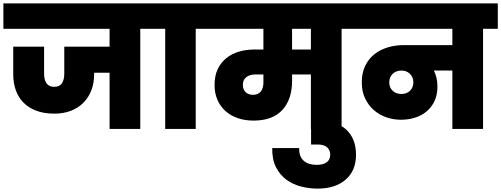

<svg xmlns="http://www.w3.org/2000/svg" viewBox="-34 -760 2955 1132"><path d="M-14 -740H880V-590H793V0H612V-331H521V-322Q521 -271 505 -228.5Q489 -186 458.5 -155Q428 -124 384.5 -107Q341 -90 286 -90Q226 -90 180.5 -107Q135 -124 104.5 -155Q74 -186 59 -228.5Q44 -271 44 -322V-485H226V-327Q226 -248 286 -248Q345 -248 345 -327V-485H612V-590H-14Z M940 -590H852V-740H1207V-590H1120V0H940Z M1457 -201Q1489 -201 1504 -221Q1519 -241 1519 -273V-321H1471Q1439 -321 1418.5 -305.5Q1398 -290 1398 -260Q1398 -231 1415 -216Q1432 -201 1457 -201ZM1799 -590H1688V-468H1799ZM1179 -740H2068V-590H1980V0H1799V-321H1688V-283Q1688 -174 1630.5 -111.5Q1573 -49 1461 -49Q1409 -49 1366.5 -64Q1324 -79 1294 -106.5Q1264 -134 1247.5 -172.5Q1231 -211 1231 -259Q1231 -313 1249.5 -352Q1268 -391 1300 -417Q1332 -443 1374.5 -455.5Q1417 -468 1465 -468H1519V-590H1179Z M1838 352Q1788 352 1740 339.5Q1692 327 1654 299Q1616 271 1593 225.5Q1570 180 1571 113H1730Q1729 140 1736.5 158.5Q1744 177 1758 189Q1772 201 1791.5 206.5Q1811 212 1834 212Q1872 212 1892.5 196.5Q1913 181 1913 152Q1913 126 1895 109Q1877 92 1839 92H1800V-48H1839Q1953 -48 2009 5.5Q2065 59 2065 153Q2065 246 2004 299Q1943 352 1838 352Z M2333 -206Q2364 -206 2383.5 -225Q2403 -244 2403 -275Q2403 -304 2383.5 -324Q2364 -344 2333 -344Q2301 -344 2281 -324.5Q2261 -305 2261 -274Q2261 -244 2281 -225Q2301 -206 2333 -206ZM2040 -740H2901V-590H2814V0H2633V-344H2524Q2534 -324 2539.5 -301Q2545 -278 2545 -249Q2545 -200 2527.5 -163.5Q2510 -127 2480.5 -102.5Q2451 -78 2412 -66Q2373 -54 2330 -54Q2285 -54 2243.5 -68.5Q2202 -83 2170 -111Q2138 -139 2118.5 -180Q2099 -221 2099 -274Q2099 -330 2119 -371.5Q2139 -413 2173 -440Q2207 -467 2251.5 -480.5Q2296 -494 2346 -494H2633V-590H2040Z"/></svg>

Font: SVN-Poppins ExtraBold
Style: Regular
Weight: 800
Designer: Ninad Kale (Devanagari), Jonny Pinhorn (Latin)
Foundry: Indian Type Foundry
Version: Version 3.002 2017; ttfautohint (v1.8.3)